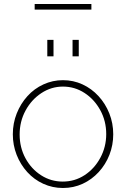

<svg xmlns="http://www.w3.org/2000/svg" viewBox="-20 -928 629 958"><path d="M294 10Q242 10 196 -11Q150 -32 116 -69.5Q82 -107 63 -155.5Q44 -204 44 -258Q44 -313 63.5 -362Q83 -411 117 -448.5Q151 -486 197 -507Q243 -528 294 -528Q346 -528 391.5 -507Q437 -486 471.5 -448.5Q506 -411 525.5 -362Q545 -313 545 -258Q545 -204 526 -155.5Q507 -107 472.5 -69.5Q438 -32 392.5 -11Q347 10 294 10ZM78 -257Q78 -192 107 -138.5Q136 -85 185 -53.5Q234 -22 293 -22Q353 -22 402 -54Q451 -86 480.5 -140.5Q510 -195 510 -259Q510 -324 480.5 -378Q451 -432 402 -464Q353 -496 294 -496Q236 -496 186.5 -463.5Q137 -431 107.5 -376.5Q78 -322 78 -257ZM216 -647V-729H247V-647ZM342 -647V-729H373V-647ZM153 -880V-908H436V-880Z"/></svg>

Font: Raleway Thin ExtraLight
Style: Regular
Weight: 250
Version: Version 4.026